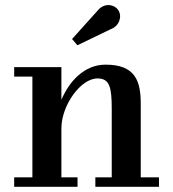

<svg xmlns="http://www.w3.org/2000/svg" viewBox="-20 -718 664 738"><path d="M406 -606C438 -617.5 450.5 -654 435 -678.5C421 -700.5 381.5 -710 355 -677L257 -568L277.5 -544ZM34.5 -36.5V0H278V-36.5H216V-224.5C216 -313 290 -416.5 354.5 -416.5C401.5 -416.5 409.5 -383 409.5 -299V-36.5H346.5V0H591V-36.5H521V-319.5C521 -406.5 500 -469.5 386 -469.5C303 -469.5 246 -404.5 216 -334.5V-460H34.5V-423.5H104.5V-36.5Z"/></svg>

Font: Bodoni* 06pt Medium
Style: Regular
Weight: 500
Version: Version 2.3